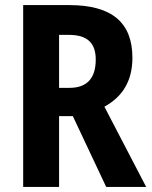

<svg xmlns="http://www.w3.org/2000/svg" viewBox="-20 -734 595 754"><path d="M252 -714H71V0H212V-278H266L397 0H554L390 -315C461 -354 500 -416 500 -507C500 -645 420 -714 252 -714ZM251 -597C322 -597 356 -566 356 -500C356 -425 320 -389 253 -389H212V-597Z"/></svg>

Font: Noto Sans Georgian Condensed Bold
Style: Regular
Weight: 700
Width: 3
Designer: Monotype Design Team, Akaki Razmadze
Foundry: Google LLC
Version: Version 2.005